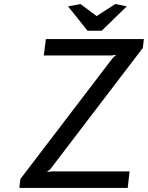

<svg xmlns="http://www.w3.org/2000/svg" viewBox="-20 -918 723 938"><path d="M543.5 -898.5 599.5 -887 477 -768H407.5L312.5 -887L373.5 -898L452 -839.5ZM74.5 0 79.5 -43.5 529.5 -633 547.5 -650 523 -647H194L204 -727H683L677.5 -683.5L226.5 -92.5L209.5 -77.5L231.5 -80.5H613L604 0Z"/></svg>

Font: Expletus Sans Medium
Style: Italic
Weight: 500
Italic angle: -7°
Version: Version 7.500